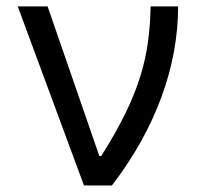

<svg xmlns="http://www.w3.org/2000/svg" viewBox="-20 -565 620 585"><path d="M235.8 0H321C455.3 -174.7 522.7 -363.6 522.7 -545.5H438.9C435.4 -397 410.5 -282.7 288.4 -89.5H282.7L125 -545.5H34.1Z"/></svg>

Font: Karasuma Gothic
Style: Regular
Weight: 400
Designer: Rasmus Andersson, Ryoko Nishizuka
Foundry: Genbu
Version: Version 1.00